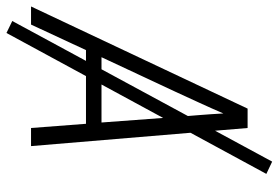

<svg xmlns="http://www.w3.org/2000/svg" viewBox="-158 -632 862 594"><g transform="rotate(90 273.0 -335.0)"><path d="M-4 0 312 -670H372L428 0H372L359 -170H131L52 0ZM355 -218 338 -447Q335 -484 332 -521Q329 -558 327 -595Q311 -558 294 -521Q277 -484 260 -447L153 -218ZM78 76 41 58 476 -746 514 -728Z"/></g></svg>

Font: Lode Dark
Style: Italic
Weight: 400
Italic angle: -11°
Monospace: yes
Designer: Belleve Invis
Foundry: Belleve Invis
Version: Version 29.2.0; ttfautohint (v1.8.3)